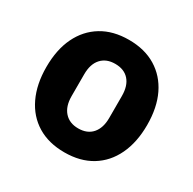

<svg xmlns="http://www.w3.org/2000/svg" viewBox="-127 -669 818 812"><g transform="rotate(30 282.0 -262.5)"><path d="M282 12Q205 12 150 -21.5Q95 -55 65.5 -117Q36 -179 36 -263Q36 -348 65.5 -409Q95 -470 150 -503.5Q205 -537 282 -537Q359 -537 414 -503.5Q469 -470 498.5 -409Q528 -348 528 -263Q528 -179 498.5 -117Q469 -55 414 -21.5Q359 12 282 12ZM282 -105Q326 -105 350 -132.5Q374 -160 374 -209V-316Q374 -366 350 -393Q326 -420 282 -420Q239 -420 214.5 -393Q190 -366 190 -316V-209Q190 -160 214.5 -132.5Q239 -105 282 -105Z"/></g></svg>

Font: IBM Plex Sans
Style: Bold
Weight: 700
Designer: Mike Abbink, Paul van der Laan, Pieter van Rosmalen
Foundry: Bold Monday
Version: Version 3.201